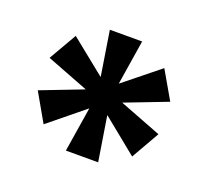

<svg xmlns="http://www.w3.org/2000/svg" viewBox="-75 -880 590 545"><g transform="rotate(20 220.0 -607.5)"><path d="M269 -790 240 -607 269 -425H171.5L200.5 -607L171.5 -790ZM354 -740.5 402.5 -656.5 229.5 -590 86.5 -473.5 38 -558.5 210.5 -625ZM86.5 -740.5 230 -625 402.5 -558.5 354 -473.5 210.5 -590 38 -656.5Z"/></g></svg>

Font: Hepta Slab ExtraLight SemiBold
Style: Regular
Weight: 600
Version: Version 1.102